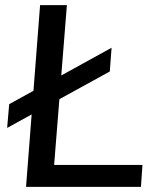

<svg xmlns="http://www.w3.org/2000/svg" viewBox="-20 -732 610 752"><path d="M82 0 137 -712H242L192 -86H538L532 0ZM8 -231 16 -324 417 -545 410 -452Z"/></svg>

Font: Muli SemiBold
Style: Italic
Weight: 600
Italic angle: -4.541°
Designer: Vernon Adams
Foundry: Vernon Adams
Version: Version 2.100; ttfautohint (v1.8.1.43-b0c9)